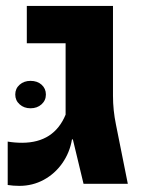

<svg xmlns="http://www.w3.org/2000/svg" viewBox="-20 -606 489 633"><path d="M5.4 0ZM5.4 3.9V-139.2Q28.3 -135.3 53.2 -135.3Q158.2 -135.7 196.3 -228V-463.4H68.4V-586.4H352.5V-290Q352.5 -242.7 362.3 -195.3L401.4 0H255.4L220.2 -146.5H217.3Q210 -103 185.5 -68.1Q161.1 -33.2 124.3 -13.2Q87.4 6.8 43.9 6.8Q23.9 6.8 5.4 3.9ZM30.3 -294.4Q30.3 -314 44.7 -326.7Q59.1 -339.4 80.6 -339.4Q103 -339.4 117.2 -326.7Q131.3 -314 131.3 -294.4Q131.3 -274.9 116.9 -262Q102.5 -249 80.6 -249Q59.1 -249 44.7 -262Q30.3 -274.9 30.3 -294.4Z"/></svg>

Font: Heebo ExtraBold
Style: Regular
Weight: 800
Designer: Oded Ezer
Foundry: Meir Sadan
Version: Version 2.001; ttfautohint (v1.5.14-ce02) -l 8 -r 50 -G 200 